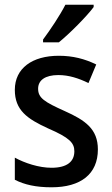

<svg xmlns="http://www.w3.org/2000/svg" viewBox="-20 -786 475 816"><path d="M378 -756V-766H258C235 -721 195 -661 163 -618V-606H230C276 -643 350 -718 378 -756ZM396 -151C396 -238 342 -275 255 -314C168 -353 142 -370 142 -409C142 -445 172 -467 228 -467C273 -467 315 -453 356 -433L389 -512C340 -536 289 -549 230 -549C117 -549 43 -496 43 -404C43 -318 95 -281 185 -240C275 -201 296 -179 296 -143C296 -100 266 -73 199 -73C145 -73 85 -93 43 -116V-22C84 -1 133 10 199 10C323 10 396 -46 396 -151Z"/></svg>

Font: Noto Sans Myanmar SemiCondensed Medium
Style: Regular
Weight: 500
Width: 4
Designer: Monotype Design Team
Foundry: Monotype Imaging Inc.
Version: Version 2.107